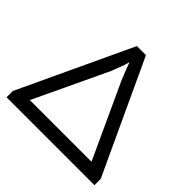

<svg xmlns="http://www.w3.org/2000/svg" viewBox="-173 -873 1047 1047"><g transform="rotate(45 350.0 -350.0)"><path d="M688.5 0H10.7V-48.8L315.9 -700.2H385.7L688.5 -48.8ZM312.5 -504.9 111.3 -79.1H586.9L390.6 -504.9Q387.2 -512.7 378.9 -533.2Q370.6 -553.7 362.1 -575.4Q353.5 -597.2 349.6 -609.4Q341.8 -579.6 330.3 -550.8Q318.8 -522 312.5 -504.9Z"/></g></svg>

Font: Lunasima
Style: Regular
Weight: 400
Designer: The DocRepair Project, Monotype Design Team
Foundry: Google
Version: Version 2.009